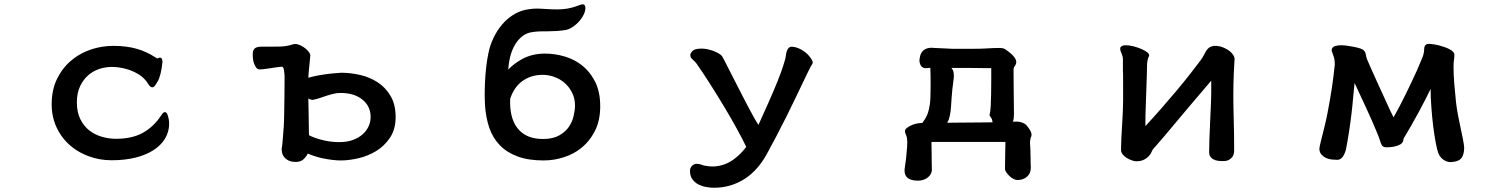

<svg xmlns="http://www.w3.org/2000/svg" viewBox="-20 -695 7040 900"><path d="M723.6 -423.8Q727.5 -424.8 729.5 -424.8Q733.9 -424.8 736.6 -422.4Q739.3 -419.9 740 -415.5Q740.7 -411.1 741.7 -405.3Q734.9 -341.3 719.7 -314.5Q709.5 -296.4 704.1 -291Q698.7 -285.6 694.3 -285.6Q685.5 -285.6 677.2 -297.9Q670.4 -307.6 666.5 -313.5Q652.3 -332 632.8 -344.7Q585.9 -374.5 523.9 -380.4Q513.2 -381.3 503.9 -381.3Q476.6 -381.3 447.8 -372.6Q412.1 -361.3 386.2 -335.4Q368.7 -317.9 356 -292Q340.3 -260.3 340.3 -214.8Q340.3 -169.4 356.4 -136.7Q372.6 -104 398.4 -83.7Q424.3 -63.5 457.3 -54Q490.2 -44.4 523.4 -44.4Q600.1 -44.4 650.6 -73Q701.2 -101.6 735.8 -154.3Q742.2 -165 748 -168Q750 -169.4 753.4 -169.4Q758.3 -169.4 762.2 -163.6Q765.1 -159.2 767.6 -149.9Q772.9 -133.8 772.9 -117.2Q772.9 -58.6 730.5 -16.1Q689.9 24.4 616.2 43.5Q565.9 56.2 502.9 56.2Q446.3 56.2 395 37.1Q313.5 6.8 267.1 -59.6Q222.2 -124.5 222.2 -205.1Q222.2 -274.9 248 -326.7Q273.9 -378.4 315.4 -412.6Q375 -462.4 460.4 -476.1Q486.3 -480 512.7 -480Q572.3 -480 619.9 -466.6Q667.5 -453.1 708 -426.3H708.5Q714.8 -421.4 717.8 -421.4Q718.8 -421.4 720.5 -421.9Q722.2 -422.4 722.7 -422.9Z M1312 -156.2Q1314 -261.7 1314 -339.8Q1313 -356 1310.1 -371.1Q1309.1 -377 1306.4 -379.6Q1303.7 -382.3 1299.3 -382.3Q1278.8 -380.4 1260 -377.2Q1241.2 -374 1236.3 -373.5Q1209.5 -369.6 1196.3 -369.6Q1187.5 -369.6 1181.6 -377.4Q1176.8 -383.8 1172.6 -393.3Q1168.5 -402.8 1167 -411.1Q1164.6 -426.3 1164.6 -441.4Q1164.6 -465.8 1182.1 -472.7Q1190.4 -476.1 1201.2 -476.1H1222.7Q1252.9 -476.1 1288.6 -476.6Q1323.2 -477.1 1354 -487.3Q1358.4 -488.8 1364.7 -488.8Q1371.1 -488.8 1380.9 -485.4Q1402.3 -477.5 1419.4 -460.9Q1434.6 -445.8 1434.6 -434.6Q1427.7 -370.1 1426.8 -354.2Q1425.8 -338.4 1425.3 -330.6Q1471.7 -343.8 1536.6 -350.6Q1559.1 -353 1578.6 -354H1579.1Q1623.5 -354 1668.7 -343.5Q1713.9 -333 1750.5 -309.1Q1787.1 -285.2 1810.5 -245.6Q1834.5 -205.6 1834.5 -146.5Q1834.5 -88.4 1807.6 -48.8Q1781.2 -9.8 1742.2 13.7Q1703.1 37.1 1658.9 47.1Q1614.7 57.1 1578.1 57.1Q1541 57.1 1491.7 46.9Q1455.6 39.1 1422.9 24.9Q1417.5 36.6 1406.2 48.3Q1392.1 64 1367.2 64Q1346.2 64 1333 57.6Q1307.6 45.4 1301.8 19Q1300.3 12.2 1300.3 6.3Q1300.3 0 1301.8 -6.8Q1303.2 -13.7 1304.2 -25.9Q1312 -112.8 1312 -156.2ZM1576.2 -259.3Q1559.1 -259.3 1543.5 -255.4Q1526.9 -251.5 1511 -246.3Q1495.1 -241.2 1482.9 -236.8Q1463.4 -230 1447.3 -227.1Q1445.8 -226.6 1444.6 -226.6Q1443.4 -226.6 1441.4 -227.1Q1437.5 -227.5 1432.9 -229.5Q1428.2 -231.4 1425.3 -233.4Q1425.3 -230.5 1426.8 -155.8Q1428.2 -81.1 1428.2 -61.5Q1449.7 -49.3 1489.3 -39.1Q1528.8 -28.8 1570.3 -28.8Q1603.5 -28.8 1630.4 -37.6Q1663.6 -48.8 1685.1 -70.3Q1698.2 -83.5 1706.5 -100.1Q1717.3 -121.6 1717.3 -146.5Q1717.3 -196.8 1679 -228Q1640.6 -259.3 1576.2 -259.3Z M2534.2 -443.8Q2581.1 -443.8 2627 -430.2Q2686.5 -412.1 2727.1 -371.6Q2752.9 -345.7 2770.5 -310.1Q2793.5 -263.2 2793.5 -197.3Q2793.5 -132.3 2770.5 -85Q2736.3 -14.6 2669.9 22Q2648.4 34.2 2624.5 41.5Q2577.1 57.1 2528.3 57.1Q2456.1 57.1 2405.3 38.1Q2354.5 19 2321.8 -15.4Q2289.1 -49.8 2273.2 -97.2Q2257.3 -144.5 2253.4 -201.7Q2252 -227.1 2252 -243.7Q2252 -376.5 2273.9 -465.3Q2282.7 -498 2300.3 -531.2Q2319.8 -567.4 2346.7 -594.2Q2368.7 -616.2 2396 -631.3Q2425.8 -647.9 2460.4 -651.9Q2479 -654.8 2498 -654.8Q2505.4 -654.8 2512.7 -654.3L2566.9 -651.4Q2576.2 -650.9 2590.6 -650.9Q2605 -650.9 2625.5 -652.8Q2655.8 -655.8 2690.4 -668.9Q2697.8 -672.4 2708 -674.3Q2709.5 -674.8 2710.9 -674.8Q2716.3 -674.8 2719.7 -671.4Q2724.1 -667 2724.1 -657.2Q2724.1 -643.1 2715.8 -626Q2706.1 -606 2688.5 -588.4Q2676.8 -576.7 2665.3 -569.1Q2653.8 -561.5 2644 -557.9Q2634.3 -554.2 2623.5 -553.2Q2589.4 -548.3 2547.9 -548.3Q2529.3 -548.3 2510 -547.9Q2490.7 -547.4 2468.8 -543.5Q2431.2 -536.1 2403.8 -500Q2374.5 -460.9 2365.2 -397Q2363.3 -383.3 2362.3 -368.7Q2388.2 -396.5 2427.2 -418Q2474.1 -443.8 2534.2 -443.8ZM2523.4 -344.2Q2469.7 -344.2 2429.2 -315.4Q2389.6 -287.1 2371.6 -232.4Q2371.1 -224.6 2371.1 -217.3Q2371.1 -127 2416 -82.5Q2455.1 -43.5 2525.4 -43.5Q2571.8 -43.5 2601.6 -60.5Q2630.9 -77.1 2647 -101.1Q2663.1 -125 2668.9 -151.9Q2675.3 -179.2 2675.3 -200.2Q2675.3 -232.9 2662.1 -259.8Q2648.9 -286.6 2627.7 -305.4Q2606.4 -324.2 2579.1 -334.2Q2551.8 -344.2 2523.4 -344.2Z M3789.6 -402.3Q3789.6 -396.5 3783.7 -388.7Q3779.3 -382.3 3776.4 -375.5Q3774.4 -372.6 3765.1 -353Q3755.9 -333.5 3741.2 -303.2Q3726.6 -272.9 3708 -233.9Q3689.5 -194.8 3668.5 -152.8Q3618.7 -53.7 3583 11.2Q3538.1 99.6 3472.4 142.3Q3406.7 185.1 3327.1 185.1Q3312 185.1 3293 182.1Q3273.9 179.2 3256.3 170.9Q3238.8 162.6 3226.6 146.7Q3214.4 130.9 3214.4 106.4Q3214.4 103 3214.8 99.9Q3215.3 96.7 3216.3 93.8Q3219.2 86.4 3224.6 81.5Q3235.4 72.8 3245.1 72.8Q3257.8 72.8 3267.1 76.7Q3275.4 80.6 3289.1 82.5Q3305.2 85.4 3320.3 85.4Q3335.4 85.4 3349.6 82.5Q3377.9 77.1 3401.4 63.5Q3443.4 39.6 3478 -6.3Q3461.9 -40.5 3434.6 -90.3Q3383.8 -183.1 3307.1 -303.7Q3272.9 -357.4 3244.6 -397.5Q3237.3 -407.2 3227.1 -415.5Q3215.8 -424.8 3215.8 -437Q3215.8 -440.9 3217.3 -443.4Q3219.7 -449.2 3224.6 -454.6Q3233.4 -463.4 3248.5 -465.8Q3258.3 -467.3 3265.6 -467.3Q3280.8 -467.3 3293.9 -464.8Q3316.9 -460.4 3335.9 -451.2Q3357.9 -440.9 3364.7 -431.6Q3371.1 -421.4 3397.5 -368.7Q3423.8 -315.9 3443.4 -278.8Q3462.9 -241.7 3476.1 -215.3Q3514.2 -141.6 3535.2 -109.4Q3585.9 -221.2 3606.9 -270.8Q3627.9 -320.3 3639.9 -353.3Q3651.9 -386.2 3660.6 -417.5Q3662.6 -425.8 3663.6 -432.6Q3664.6 -444.3 3667.5 -453.1Q3670.9 -464.4 3676.8 -470.2Q3682.6 -476.1 3693.4 -476.1Q3722.2 -474.1 3752 -452.1Q3759.3 -446.8 3765.1 -440.9Q3781.2 -424.3 3788.1 -409.2Q3789.6 -405.8 3789.6 -402.3Z M4340.8 -377.4Q4333.5 -377 4324.2 -375.5Q4321.8 -375.5 4319.3 -375.5Q4308.1 -375.5 4300.3 -382.8Q4296.4 -386.7 4293.5 -393.6Q4290 -401.9 4290 -409.9Q4290 -418 4291.5 -423.8Q4293.9 -445.3 4308.1 -458.3Q4322.3 -471.2 4347.7 -471.2Q4349.6 -471.2 4359.9 -470.2Q4376.5 -469.2 4392.6 -468.8Q4408.7 -468.3 4423.1 -467.3Q4437.5 -466.3 4443.4 -466.3H4539.1Q4581.1 -466.3 4601.1 -467.8Q4635.7 -470.2 4665 -470.2Q4672.4 -470.2 4683.1 -468.3Q4694.3 -464.4 4713.4 -448.2Q4720.2 -442.9 4725.8 -437.3Q4731.4 -431.6 4736.3 -424.3Q4743.7 -413.6 4743.7 -404.1Q4743.7 -394.5 4736.3 -384.8Q4731 -377.9 4731 -367.2Q4731 -333 4731.4 -306.6Q4731.9 -280.3 4731.9 -256.8Q4731.9 -233.4 4732.4 -210.4Q4732.9 -187.5 4732.9 -158.2Q4732.9 -139.6 4728.5 -124.5L4744.1 -125Q4764.6 -125 4780.8 -116.2Q4791 -110.4 4798.3 -99.6Q4800.3 -96.7 4803 -93Q4805.7 -89.4 4806.6 -87.4Q4809.6 -83.5 4812 -77.6Q4815.4 -70.3 4815.4 -63Q4815.4 -55.7 4811.5 -50.3Q4808.1 -36.6 4808.1 -24.9Q4808.1 -21 4809.1 -11.2Q4810.1 -1.5 4810.1 10Q4810.1 21.5 4810.5 32.2Q4811 43 4811 49.8Q4811 56.6 4811 58.6Q4811 60.5 4811 62.7Q4811 64.9 4811 66.9Q4811.5 71.3 4811.5 75.7Q4812 85 4812 90.8Q4812 117.7 4794.2 133.3Q4776.4 148.9 4749 148.9Q4740.7 148.9 4730.5 143.6Q4711.4 133.3 4697.8 113.8Q4690.9 104 4690.9 96.7Q4690.9 55.7 4691.9 27.1Q4692.9 -1.5 4692.9 -29.8H4346.2Q4346.2 -17.6 4346.7 2Q4347.2 21.5 4347.2 42.5Q4347.2 63.5 4347.7 80.1Q4348.1 96.7 4348.1 100.6Q4348.1 121.6 4328.6 137.2Q4309.6 151.9 4282.2 151.9Q4247.6 151.9 4231.4 136.2Q4220.2 124.5 4220.2 105Q4220.2 101.1 4220.2 98.6Q4228 51.8 4231.9 -3.9Q4232.9 -17.6 4232.9 -28.3Q4232.9 -47.4 4228 -59.6Q4225.6 -65.4 4223.9 -70.3Q4222.2 -75.2 4222.2 -79.3Q4222.2 -83.5 4222.7 -85Q4223.1 -86.4 4223.6 -87.4Q4230 -96.7 4248.5 -106Q4272.9 -118.2 4303.2 -118.7Q4320.8 -141.1 4329.1 -164.1Q4335.4 -182.1 4338.9 -207.5Q4342.3 -232.9 4342.3 -294.9Q4342.3 -356.9 4340.8 -377.4ZM4439.5 -376.5Q4451.2 -365.7 4451.2 -341.3Q4451.2 -331.5 4449.7 -320.3Q4442.9 -272 4440.9 -239.7Q4439 -207.5 4437.7 -192.9Q4436.5 -178.2 4435.5 -171.4Q4432.1 -147 4426.8 -133.3Q4423.8 -126.5 4419.9 -119.6Q4438 -119.6 4465.1 -120.1Q4492.2 -120.6 4524.4 -120.6Q4556.6 -120.6 4584.7 -121.1Q4612.8 -121.6 4632.8 -121.6L4629.9 -135.7Q4626 -143.1 4623.8 -146.2Q4621.6 -149.4 4618.2 -154.3L4618.7 -156.7Q4622.6 -169.9 4624 -198.2Q4626.5 -246.1 4626.5 -325.7V-375.5H4610.4Q4593.8 -375.5 4572.3 -376Q4550.8 -376.5 4527.8 -376.5H4447.8Q4443.4 -376.5 4439.5 -376.5Z M5669.9 -480Q5671.9 -480 5674.8 -480Q5677.7 -480 5681.2 -480Q5684.6 -480 5689 -479Q5698.2 -478 5704.6 -475.8Q5710.9 -473.6 5714.4 -472.2Q5717.8 -470.7 5720.9 -469.2Q5724.1 -467.8 5727.1 -466.3Q5748.5 -455.1 5759.8 -438.5Q5767.1 -427.7 5767.1 -418Q5767.1 -417 5766.6 -409.9Q5766.1 -402.8 5765.1 -384.8Q5764.2 -366.7 5763.2 -345.2Q5759.3 -259.3 5763.2 -130.4Q5765.1 -66.4 5765.1 11.7V12.2Q5764.2 30.3 5757.3 39.6Q5750.5 48.8 5741.2 54Q5731.9 59.1 5722.9 59.6Q5713.9 60.1 5708 60.1Q5673.3 60.1 5658.2 44.9Q5647.9 34.7 5647.9 20Q5647.9 -32.2 5652.8 -131.3Q5657.7 -228.5 5657.7 -260.7V-316.9Q5553.2 -194.3 5543.5 -182.6Q5454.1 -75.2 5437 -55.7Q5400.9 -13.2 5383.3 6.3Q5381.3 9.3 5377.9 17.1Q5373.5 28.3 5362.8 39.1Q5355 46.9 5345.5 52Q5335.9 57.1 5326.4 59.1Q5316.9 61 5305.7 61Q5296.9 61 5285.6 56.6Q5257.3 46.9 5243.7 29.8Q5234.9 19.5 5234.9 8.8Q5234.9 -2.4 5235.4 -19.3Q5235.8 -36.1 5236.8 -54.9Q5237.8 -73.7 5239.7 -105.5Q5244.6 -184.6 5244.6 -223.6V-297.4Q5244.6 -328.1 5244.4 -343Q5244.1 -357.9 5243.7 -364.7Q5243.7 -378.4 5243.7 -388.7V-418Q5243.7 -428.7 5239 -439.5Q5234.4 -450.2 5231.9 -458.5Q5231 -462.4 5231 -464.6Q5231 -466.8 5231 -468.3Q5231.4 -472.7 5233.9 -475.6Q5241.7 -482.9 5258.3 -482.9Q5273.9 -482.9 5296.4 -477.1Q5336.9 -465.8 5357.9 -449.7Q5366.7 -442.9 5366.7 -435.5Q5366.7 -432.6 5365.2 -430.2Q5361.3 -423.8 5359.1 -411.9Q5356.9 -399.9 5356.9 -392.6Q5356.9 -372.1 5355.5 -335Q5350.1 -193.8 5349.6 -162.6Q5349.1 -131.3 5349.1 -125Q5349.1 -118.7 5349.1 -116.2Q5349.1 -110.8 5349.4 -108.2Q5349.6 -105.5 5349.6 -104Q5414.1 -173.8 5496.1 -271Q5532.7 -314.9 5562 -352.5Q5591.3 -390.1 5606.9 -411.1Q5618.7 -427.7 5622.6 -436Q5634.3 -459 5642.6 -467.3Q5645.5 -470.2 5648.9 -472.7Q5656.2 -477.5 5669.9 -480Z M6558.6 -42.5V-40Q6558.6 -35.6 6556.2 -31Q6553.7 -26.4 6551.3 -23.9Q6546.4 -19 6541 -16.6Q6523.4 -7.8 6499 -5.4Q6488.8 -4.4 6479.5 -4.4Q6466.8 -4.4 6460.4 -10.7Q6454.1 -17.1 6449.2 -34.2Q6444.3 -53.2 6413.1 -124.5Q6385.3 -187.5 6346.7 -269Q6336.9 -290 6329.6 -306.2Q6325.7 -273.4 6322.8 -237.1Q6319.8 -200.7 6314.9 -160.2Q6304.2 -70.3 6288.6 8.3Q6278.3 43.5 6259.8 51.8Q6254.4 54.2 6248 54.2Q6236.8 54.2 6222.7 52.7Q6191.9 49.3 6174.3 29.3Q6164.6 18.6 6164.6 2Q6164.6 -6.3 6172.4 -36.1Q6177.2 -55.2 6187 -94.5Q6196.8 -133.8 6202.6 -164.6Q6208.5 -195.3 6213.9 -226.1Q6225.1 -291 6231 -340.3L6236.8 -392.1Q6236.8 -416 6231.4 -430.7L6222.2 -456.5Q6222.2 -458.5 6222.2 -460Q6222.2 -464.8 6225.1 -469.7Q6232.9 -482.9 6268.6 -482.9Q6285.6 -482.9 6311.5 -478Q6351.6 -471.2 6365.7 -463.9Q6380.4 -455.6 6382.3 -439Q6383.3 -431.2 6387.7 -418Q6389.6 -413.1 6403.8 -380.6Q6418 -348.1 6438 -304.7Q6458 -261.2 6473.1 -228Q6497.1 -174.3 6512.2 -145Q6545.9 -203.6 6593.3 -303.2Q6625.5 -370.6 6643.6 -416Q6649.4 -429.2 6651.9 -438Q6655.8 -452.6 6655.8 -463.4Q6655.8 -483.4 6668 -487.8Q6672.4 -489.3 6680.4 -489.3Q6688.5 -489.3 6709 -485.8Q6726.6 -482.4 6744.1 -476.6Q6797.4 -459.5 6797.4 -438.5Q6797.4 -425.3 6795.4 -413.1Q6793.5 -401.9 6793.5 -381.3Q6793.5 -344.7 6796.9 -302.5Q6800.3 -260.3 6805.2 -214.4Q6809.1 -181.6 6815.4 -149.9Q6821.8 -118.2 6827.6 -90.3Q6833.5 -62.5 6836.9 -45.9Q6842.3 -18.1 6843.3 -3.9Q6843.3 28.3 6831.1 44.9Q6818.4 63 6780.8 64.9H6780.3Q6755.9 64.9 6736.8 45.9Q6727.5 36.6 6722.7 24.4Q6716.3 8.3 6710 -25.9Q6696.3 -98.6 6689.5 -192.9Q6686 -238.3 6686 -278.3Q6666.5 -236.8 6631.3 -171.4Q6593.3 -101.1 6560.1 -46.9Q6558.6 -43.9 6558.6 -42.5Z"/></svg>

Font: Bakudai
Style: Medium
Weight: 500
Version: Version 1.48